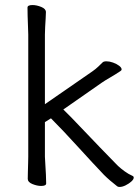

<svg xmlns="http://www.w3.org/2000/svg" viewBox="-20 -727 550 761"><path d="M92 -590Q92 -600 91 -621Q90 -642 89.5 -664Q89 -686 89 -697Q89 -707 109 -707Q125 -707 143.5 -699.5Q162 -692 162 -679Q162 -671 161 -654.5Q160 -638 159 -620Q158 -602 158 -590V-314L346 -444Q359 -453 369.5 -463Q380 -473 386 -479Q390 -484 402 -484Q414 -484 428 -479Q442 -474 452 -466.5Q462 -459 462 -452Q462 -448 457 -445Q436 -431 416 -419.5Q396 -408 383 -399L231 -293Q260 -265 298.5 -224Q337 -183 377 -142Q417 -101 448 -69Q459 -59 474 -48Q489 -37 505 -30Q510 -28 510 -23Q510 -16 500.5 -7.5Q491 1 478 7.5Q465 14 454 14Q447 14 444 11Q431 1 417 -11Q403 -23 392 -34Q372 -55 345 -84Q318 -113 289 -145Q260 -177 232 -206.5Q204 -236 182 -258L158 -243V-106Q158 -100 159.5 -79Q161 -58 162 -35Q163 -12 163 0Q163 10 143 10Q127 10 108.5 2.5Q90 -5 90 -18Q90 -26 90.5 -44.5Q91 -63 91.5 -81Q92 -99 92 -106Z"/></svg>

Font: Moon Stars Kai T
Style: Regular
Weight: 400
Designer: GuiWonder
Version: Version 1.101